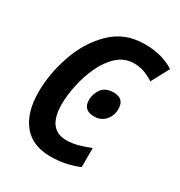

<svg xmlns="http://www.w3.org/2000/svg" viewBox="-173 -845 915 976"><g transform="rotate(30 284.5 -357.5)"><path d="M429 -23V-135Q394 -121 360 -111.5Q326 -102 292 -102Q181 -102 181 -251Q181 -300 194 -362Q207 -424 233.5 -481.5Q260 -539 301 -576Q342 -613 398 -613Q431 -613 459 -602.5Q487 -592 513 -575L569 -679Q497 -725 397 -725Q279 -725 201.5 -649Q124 -573 86 -462Q48 -351 48 -244Q48 -125 102.5 -57.5Q157 10 263 10Q312 10 354.5 0.5Q397 -9 429 -23ZM443 -372Q443 -433 381 -433Q334 -433 312 -403.5Q290 -374 290 -337Q290 -277 355 -277Q393 -277 418 -304Q443 -331 443 -372Z"/></g></svg>

Font: Noto Sans UI SemiCondensed
Style: Bold Italic
Weight: 700
Width: 4
Designer: Monotype Design Team
Foundry: Monotype Imaging Inc.
Version: 1.001